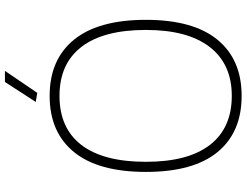

<svg xmlns="http://www.w3.org/2000/svg" viewBox="-128 -838 977 760"><g transform="rotate(-90 360.0 -458.5)"><path d="M336 -805 415 -927H459L372 -799ZM360 10Q216 10 137.5 -85.5Q59 -181 59 -369Q59 -557 137.5 -653.5Q216 -750 360 -750Q504 -750 582.5 -653.5Q661 -557 661 -369Q661 -182 582.5 -86Q504 10 360 10ZM360 -29Q486 -29 553.5 -116.5Q621 -204 621 -369Q621 -537 554 -624Q487 -711 360 -711Q232 -711 165.5 -624Q99 -537 99 -369Q99 -202 166 -115.5Q233 -29 360 -29Z"/></g></svg>

Font: Encode Sans Normal
Style: Thin
Weight: 100
Designer: Pablo Impallari, Andres Torresi
Foundry: Pablo Impallari, Andres Torresi
Version: Version 1.000; ttfautohint (v1.00) -l 8 -r 50 -G 200 -x 14 -